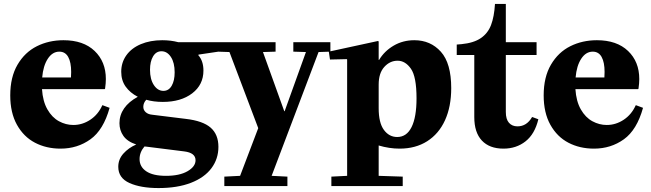

<svg xmlns="http://www.w3.org/2000/svg" viewBox="-20 -744 3300 974"><path d="M302 -540Q403 -540 460 -485.5Q517 -431 517 -343Q517 -322 513 -294L511 -292H193Q197 -230 220.5 -189Q244 -148 279 -129Q314 -110 352 -110Q398 -110 438 -136.5Q478 -163 499 -210H501L536 -197Q505 -85 439 -37.5Q373 10 287 10Q215 10 157.5 -20Q100 -50 66 -111Q32 -172 32 -260Q32 -353 69 -416Q106 -479 167 -509.5Q228 -540 302 -540ZM340 -351Q341 -361 341 -379Q341 -428 326 -455Q311 -482 281 -482Q246 -482 222.5 -446Q199 -410 194 -351Z M809 -283Q836 -283 851 -309Q866 -335 866 -377Q866 -426 847 -455Q828 -484 799 -484Q772 -484 756.5 -458Q741 -432 741 -390Q741 -342 760.5 -312.5Q780 -283 809 -283ZM671 -11Q626 -26 606 -54.5Q586 -83 586 -119Q586 -160 609.5 -194Q633 -228 679 -253Q640 -273 617.5 -304.5Q595 -336 595 -380Q595 -427 621 -463.5Q647 -500 694.5 -520Q742 -540 803 -540Q847 -540 884 -530H1088V-482L987 -467L986 -464Q1012 -435 1012 -386Q1012 -314 955 -270.5Q898 -227 806 -227Q759 -227 722 -238Q707 -222 707 -202Q707 -186 719 -175Q731 -164 752 -162L922 -141Q1009 -131 1048.5 -96.5Q1088 -62 1088 1Q1088 62 1052.5 109.5Q1017 157 948.5 183.5Q880 210 784 210Q694 210 637 184.5Q580 159 580 102Q580 64 606 35Q632 6 671 -11ZM822 148Q891 148 931.5 124.5Q972 101 972 69Q972 31 914 24L723 0L713 -1Q688 28 688 63Q688 102 722 125Q756 148 822 148Z M1358 148 1438 152V200H1118V152L1198 148L1290 -94L1144 -480L1084 -482V-530H1378V-482L1314 -480L1422 -180H1424L1532 -480L1468 -482V-530H1656V-482L1596 -480Z M1897 -536 1901 -534V-440H1903Q1930 -485 1977 -512.5Q2024 -540 2082 -540Q2164 -540 2216.5 -481.5Q2269 -423 2269 -297Q2269 -203 2237.5 -134Q2206 -65 2147 -27.5Q2088 10 2007 10Q1955 10 1901 -6V148L2023 152V200H1661V152L1741 148V-442L1739 -444L1654 -442L1648 -482ZM1995 -49Q2043 -49 2068 -99.5Q2093 -150 2093 -245Q2093 -355 2064.5 -395.5Q2036 -436 1997 -436Q1958 -436 1929.5 -404.5Q1901 -373 1901 -315V-195Q1901 -121 1927.5 -85Q1954 -49 1995 -49Z M2297 -518 2321 -520Q2383 -526 2419 -550.5Q2455 -575 2471 -617Q2487 -659 2491 -724H2546V-530H2702V-465H2546V-176Q2546 -139 2562 -121Q2578 -103 2605 -103Q2652 -103 2679 -150H2681L2711 -139Q2693 -64 2646 -27Q2599 10 2534 10Q2463 10 2424.5 -31Q2386 -72 2386 -150V-465H2297Z M3008 -540Q3109 -540 3166 -485.5Q3223 -431 3223 -343Q3223 -322 3219 -294L3217 -292H2899Q2903 -230 2926.5 -189Q2950 -148 2985 -129Q3020 -110 3058 -110Q3104 -110 3144 -136.5Q3184 -163 3205 -210H3207L3242 -197Q3211 -85 3145 -37.5Q3079 10 2993 10Q2921 10 2863.5 -20Q2806 -50 2772 -111Q2738 -172 2738 -260Q2738 -353 2775 -416Q2812 -479 2873 -509.5Q2934 -540 3008 -540ZM3046 -351Q3047 -361 3047 -379Q3047 -428 3032 -455Q3017 -482 2987 -482Q2952 -482 2928.5 -446Q2905 -410 2900 -351Z"/></svg>

Font: Minipax
Style: Bold
Weight: 700
Designer: Raphaël Ronot, Igor Stepanchenko (Cyrillic)
Foundry: steppetype
Version: Version 1.002